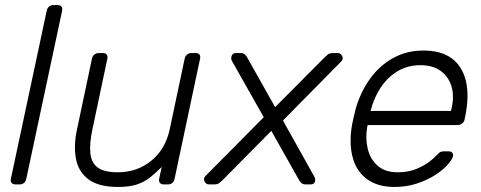

<svg xmlns="http://www.w3.org/2000/svg" viewBox="-20 -730 1902 760"><path d="M41 0Q31 0 26 -6Q21 -12 23 -22L165 -688Q167 -698 174 -704Q181 -710 191 -710H208Q218 -710 223 -704Q228 -698 226 -688L84 -22Q82 -12 75 -6Q68 0 58 0Z M447 10Q371 10 331 -19.5Q291 -49 281 -100Q271 -151 284 -214L344 -498Q346 -508 353.5 -514Q361 -520 371 -520H388Q398 -520 402.5 -514Q407 -508 405 -498L346 -219Q334 -163 337.5 -124.5Q341 -86 366.5 -67Q392 -48 447 -48Q522 -48 578.5 -93.5Q635 -139 652 -219L711 -498Q713 -508 720.5 -514Q728 -520 738 -520H755Q765 -520 769.5 -514Q774 -508 772 -498L671 -22Q669 -12 662 -6Q655 0 645 0H628Q618 0 613 -6Q608 -12 610 -22L620 -69Q597 -46 574.5 -28Q552 -10 522.5 0Q493 10 447 10Z M808 0Q795 0 789.5 -12Q784 -24 794 -34L1024 -266L898 -489Q893 -498 897 -509Q901 -520 914 -520H933Q943 -520 948.5 -515Q954 -510 957 -505L1069 -306L1267 -505Q1272 -510 1278.5 -515Q1285 -520 1300 -520H1316Q1327 -521 1334 -509Q1341 -497 1329 -485L1100 -253L1224 -31Q1230 -21 1226.5 -10.5Q1223 0 1209 0H1190Q1180 0 1174 -5Q1168 -10 1165 -15L1054 -212L859 -15Q855 -11 848 -5.5Q841 0 826 0Z M1541 10Q1477 10 1435.5 -19Q1394 -48 1378 -100Q1362 -152 1371 -220Q1373 -235 1378.5 -260Q1384 -285 1388 -300Q1408 -368 1446 -420Q1484 -472 1537.5 -501Q1591 -530 1656 -530Q1726 -530 1768 -499Q1810 -468 1824 -410Q1838 -352 1822 -272L1819 -257Q1817 -247 1809 -241Q1801 -235 1791 -235H1435Q1435 -235 1434.5 -231Q1434 -227 1433 -225Q1426 -180 1436 -139.5Q1446 -99 1475.5 -73.5Q1505 -48 1553 -48Q1596 -48 1627.5 -61Q1659 -74 1679 -89.5Q1699 -105 1706 -113Q1718 -126 1723.5 -128.5Q1729 -131 1740 -131H1756Q1765 -131 1770 -125.5Q1775 -120 1773 -111Q1769 -97 1750.5 -76.5Q1732 -56 1700.5 -36Q1669 -16 1628.5 -3Q1588 10 1541 10ZM1447 -291H1765L1766 -295Q1779 -345 1768 -385Q1757 -425 1725.5 -448.5Q1694 -472 1644 -472Q1594 -472 1554.5 -448.5Q1515 -425 1488 -385Q1461 -345 1448 -295Z"/></svg>

Font: Rubik Light Light
Style: Italic
Weight: 300
Italic angle: -12°
Version: Version 2.104